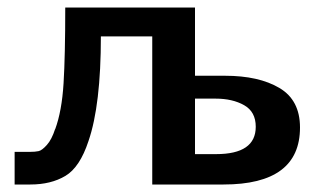

<svg xmlns="http://www.w3.org/2000/svg" viewBox="-20 -492 869 512"><path d="M19 0V-87H59Q74 -87 83 -89Q92 -91 105 -105.5Q118 -120 127 -148V-147Q145 -196 149.5 -270Q154 -344 154 -472H500V-290H580Q670 -290 725 -257.5Q780 -225 780 -152Q780 0 576 0H386V-395H249Q249 -212 216 -116Q193 -46 154.5 -23Q116 0 61 0ZM500 -81H556Q662 -81 662 -154Q662 -194 631 -211.5Q600 -229 555 -229H500V-205Z"/></svg>

Font: Coval
Style: Bold
Weight: 700
Foundry: Context Ltd
Version: Version 001.000